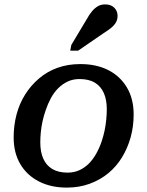

<svg xmlns="http://www.w3.org/2000/svg" viewBox="-20 -839 668 872"><path d="M442 -198Q450 -222 455 -246Q460 -270 462.5 -295Q465 -320 465 -343Q465 -386 451.5 -416.5Q438 -447 411 -463.5Q384 -480 341 -480Q311 -480 287 -468.5Q263 -457 244 -438Q225 -419 211 -393Q197 -367 187 -337Q179 -314 173.5 -289.5Q168 -265 165.5 -240Q163 -215 163 -192Q163 -149 176.5 -118.5Q190 -88 217.5 -71.5Q245 -55 287 -55Q317 -55 341.5 -66.5Q366 -78 384.5 -97Q403 -116 417.5 -142Q432 -168 442 -198ZM42 -215Q42 -269 55 -318.5Q68 -368 94 -409.5Q120 -451 157 -482.5Q194 -514 241 -531Q288 -548 345 -548Q418 -548 472 -520.5Q526 -493 556.5 -441.5Q587 -390 587 -319Q587 -265 573.5 -216Q560 -167 534.5 -125Q509 -83 472 -52.5Q435 -22 387.5 -4.5Q340 13 283 13Q211 13 156.5 -15Q102 -43 72 -94Q42 -145 42 -215ZM374 -752Q386 -774 398.5 -788.5Q411 -803 425 -811Q439 -819 458 -819Q484 -819 499 -804Q514 -789 514 -767Q514 -749 505.5 -735.5Q497 -722 483 -711Q469 -700 450 -688L335 -609H299L304 -635Z"/></svg>

Font: Roboto Serif Medium
Style: Italic
Weight: 500
Italic angle: -10°
Designer: Greg Gazdowicz
Foundry: Commercial Type
Version: Version 1.008